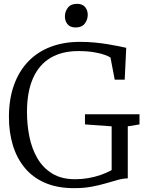

<svg xmlns="http://www.w3.org/2000/svg" viewBox="-20 -969 760 1000"><path d="M365.5 11Q278.5 11 214.5 -16.8Q150.5 -44.5 109 -94.8Q67.5 -145 47 -212.5Q26.5 -280 26.5 -359Q26.5 -453 52.8 -526Q79 -599 127.5 -649.2Q176 -699.5 244.2 -725.2Q312.5 -751 396.5 -751Q435 -751 472.5 -747.5Q510 -744 542.8 -738.5Q575.5 -733 600.2 -728Q625 -723 637.5 -720L629.5 -554H577.5L555.5 -669Q548 -675 526.2 -683Q504.5 -691 469.5 -697Q434.5 -703 387.5 -703Q302.5 -703 242.8 -667.5Q183 -632 151.8 -561.2Q120.5 -490.5 120.5 -385Q120.5 -319 133.2 -256.5Q146 -194 175 -144.2Q204 -94.5 252.2 -65Q300.5 -35.5 371.5 -35.5Q407 -35.5 441 -41.5Q475 -47.5 505.5 -58.2Q536 -69 561.5 -83V-311L422.5 -321V-374H706.5V-321L645.5 -311V-40Q620 -39.5 591.8 -31.5Q563.5 -23.5 530.2 -13.8Q497 -4 456.5 3.5Q416 11 365.5 11ZM373.5 -826Q346 -826 332 -842.5Q318 -859 318 -883.5Q318 -908 333.2 -928.5Q348.5 -949 380.5 -949H381.5Q409 -949 423 -932.5Q437 -916 437 -891.5Q437 -867 421.8 -846.5Q406.5 -826 374.5 -826Z"/></svg>

Font: Merriweather 7pt Light
Style: Regular
Weight: 300
Designer: Eben Sorkin
Foundry: Eben Sorkin
Version: Version 2.200;gftools[0.9.31]